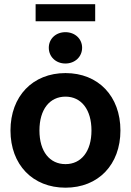

<svg xmlns="http://www.w3.org/2000/svg" viewBox="-20 -871 616 903"><path d="M288.1 11.7C442.4 11.7 546.4 -96.7 546.4 -257.3C546.4 -418.5 442.4 -527.3 288.1 -527.3C133.8 -527.3 29.3 -418.5 29.3 -257.3C29.3 -96.2 133.8 11.7 288.1 11.7ZM288.1 -99.1C213.9 -99.1 165.5 -158.2 165.5 -257.3C165.5 -356.9 213.9 -416.5 288.1 -416.5C361.8 -416.5 410.2 -356.4 410.2 -257.3C410.2 -158.7 361.8 -99.1 288.1 -99.1ZM287.6 -572.3C332.5 -572.3 366.2 -604 366.2 -646.5C366.2 -688.5 332.5 -719.7 287.6 -719.7C242.7 -719.7 209.5 -688.5 209.5 -646.5C209.5 -604 242.7 -572.3 287.6 -572.3ZM427.7 -851.1H147.5V-771H427.7Z"/></svg>

Font: Raveo Display Display SemiBold
Style: Regular
Weight: 600
Designer: Jakub Foglar, Rasmus Andersson (Inter)
Foundry: Jakubfoglar.com
Version: Version 1.100;Glyphs 3.2.3 (3260)